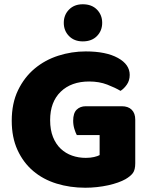

<svg xmlns="http://www.w3.org/2000/svg" viewBox="-20 -864 704 900"><path d="M614 -99Q614 -68 603 -53Q592 -38 568 -24Q554 -16 533 -8.5Q512 -1 487 4.5Q462 10 434.5 13Q407 16 380 16Q308 16 245 -3.5Q182 -23 135.5 -62.5Q89 -102 62 -161Q35 -220 35 -298Q35 -380 64.5 -441Q94 -502 142.5 -542.5Q191 -583 253.5 -603Q316 -623 382 -623Q477 -623 532.5 -592.5Q588 -562 588 -513Q588 -487 575 -468Q562 -449 545 -438Q520 -453 482.5 -467.5Q445 -482 398 -482Q314 -482 264.5 -434Q215 -386 215 -301Q215 -255 228.5 -221.5Q242 -188 265 -166.5Q288 -145 318 -134.5Q348 -124 382 -124Q404 -124 421 -128Q438 -132 447 -137V-231H340Q334 -242 328.5 -260Q323 -278 323 -298Q323 -334 339.5 -350Q356 -366 382 -366H551Q581 -366 597.5 -349.5Q614 -333 614 -303ZM279 -757Q279 -794 303.5 -819Q328 -844 368 -844Q410 -844 434.5 -819Q459 -794 459 -757Q459 -720 434.5 -695Q410 -670 368 -670Q328 -670 303.5 -695Q279 -720 279 -757Z"/></svg>

Font: Baloo Tamma
Style: Regular
Weight: 400
Designer: Divya Kowshik and Ek Type
Foundry: Ek Type
Version: Version 1.007;PS 1.000;hotconv 1.0.88;makeotf.lib2.5.647800